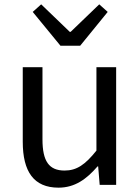

<svg xmlns="http://www.w3.org/2000/svg" viewBox="-20 -853 647 886"><path d="M250 13C325 13 379 -26 430 -85H433L440 0H516V-543H425V-158C373 -93 334 -66 278 -66C206 -66 176 -109 176 -210V-543H85V-199C85 -61 136 13 250 13ZM259 -642H350L477 -798L438 -833L306 -706H302L170 -833L131 -798Z"/></svg>

Font: Noto Sans Mono CJK JP Regular
Style: Regular
Weight: 400
Designer: Ryoko NISHIZUKA (kana & ideographs); Paul D. Hunt (Latin, Greek & Cyrillic); Wenlong ZHANG (bopomofo); Sandoll Communica
Foundry: Adobe Systems Incorporated
Version: Version 1.004;PS 1.004;hotconv 1.0.82;makeotf.lib2.5.63406